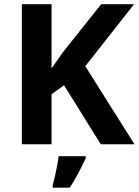

<svg xmlns="http://www.w3.org/2000/svg" viewBox="-20 -683 657 909"><path d="M616.7 0H457L283.2 -279.3L224.1 -236.8V0H83.5V-663.1H224.1V-359.4L279.3 -437.5L459 -663.1H614.7L383.8 -369.6ZM229.5 193.4Q236.3 170.9 245.1 128.4Q253.9 85.9 257.8 56.6H385.7V65.9Q351.6 142.1 310.1 205.6H229.5Z"/></svg>

Font: Bpm'online Open Sans
Style: Bold
Weight: 700
Foundry: Ascender Corporation
Version: Version 1.10